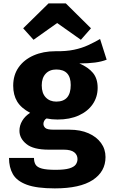

<svg xmlns="http://www.w3.org/2000/svg" viewBox="-20 -856 655 1104"><path d="M555.4 -631.8 593.3 -512.8Q564.6 -501.5 526.2 -496.4Q487.7 -491.3 436.4 -491.3Q487.7 -469.2 514.6 -436.7Q541.5 -404.1 541.5 -351.3Q541.5 -298.5 513.3 -257.2Q485.1 -215.9 433.3 -192.3Q381.5 -168.7 310.8 -168.7Q276.9 -168.7 247.7 -174.9Q239 -170.3 234.4 -161.5Q229.7 -152.8 229.7 -143.6Q229.7 -130.8 240.3 -120.5Q250.8 -110.3 289.7 -110.3H379Q442.6 -110.3 489 -89.7Q535.4 -69.2 561 -33.8Q586.7 1.5 586.7 47.2Q586.7 130.8 513.3 179Q440 227.2 295.4 227.2Q190.8 227.2 133.6 205.9Q76.4 184.6 54.1 145.4Q31.8 106.2 31.8 52.3H175.4Q175.4 75.9 184.9 91Q194.4 106.2 221.3 113.3Q248.2 120.5 299.5 120.5Q351.3 120.5 378.5 112.3Q405.6 104.1 415.6 90Q425.6 75.9 425.6 58.5Q425.6 34.4 406.7 19.5Q387.7 4.6 346.7 4.6H260Q171.8 4.6 131.8 -27.9Q91.8 -60.5 91.8 -104.1Q91.8 -134.4 107.9 -161.5Q124.1 -188.7 153.3 -207.2Q101 -234.9 78.5 -272.6Q55.9 -310.3 55.9 -363.1Q55.9 -424.6 87.2 -469Q118.5 -513.3 173.6 -537.4Q228.7 -561.5 299.5 -561.5Q360.5 -560.5 405.6 -570Q450.8 -579.5 486.7 -596.2Q522.6 -612.8 555.4 -631.8ZM303.6 -456.4Q265.1 -456.4 242.6 -432.1Q220 -407.7 220 -365.1Q220 -320 243.1 -295.9Q266.2 -271.8 303.6 -271.8Q386.7 -271.8 386.7 -367.2Q386.7 -456.4 303.6 -456.4ZM172.8 -627.2 113.3 -693.3 259 -836.4H358.5L503.1 -693.3L445.1 -627.2L308.7 -723.6Z"/></svg>

Font: Fira Code
Style: Bold
Weight: 700
Monospace: yes
Designer: Carrois Corporate, Edenspiekermann AG, Nikita Prokopov
Foundry: Carrois Corporate, Edenspiekermann AG, Nikita Prokopov
Version: Version 6.000; ttfautohint (v1.8.2) -l 8 -r 50 -G 200 -x 14 